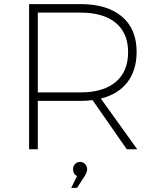

<svg xmlns="http://www.w3.org/2000/svg" viewBox="-20 -719 762 925"><path d="M590.8 0 425.8 -236.8Q400.4 -232.9 367.2 -232.9H162.1V0H120.1V-699.2H367.2Q496.6 -699.2 567.4 -639.2Q638.2 -579.1 638.2 -469.2Q638.2 -380.4 593.8 -322.8Q549.3 -265.1 465.8 -244.1L641.1 0ZM162.1 -273.9H368.2Q478 -273.9 537.6 -324.2Q597.2 -374.5 597.2 -467.8Q597.2 -559.6 537.6 -608.9Q478 -658.2 368.2 -658.2H162.1ZM366.2 61Q379.9 61 389.9 71.3Q399.9 81.5 399.9 97.2Q399.9 109.9 388.2 128.9L351.1 186H323.2L351.1 128.9Q332 120.6 332 96.2Q332 81.1 342 71Q352.1 61 366.2 61Z"/></svg>

Font: Montserrat Ultra Light
Style: Regular
Weight: 200
Designer: Julieta Ulanovsky
Foundry: Julieta Ulanovsky
Version: Version 3.001;PS 003.001;hotconv 1.0.70;makeotf.lib2.5.58329